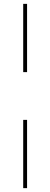

<svg xmlns="http://www.w3.org/2000/svg" viewBox="-20 -844 260 993"><path d="M100 -824H120V-471H100ZM100 -224H120V129H100Z"/></svg>

Font: Montserrat arm Thin
Style: Regular
Weight: 250
Designer: Julieta Ulanovsky
Foundry: Julieta Ulanovsky
Version: Version 6.000;PS 006.000;hotconv 1.0.88;makeotf.lib2.5.64775